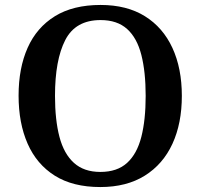

<svg xmlns="http://www.w3.org/2000/svg" viewBox="-20 -745 810 775"><path d="M385 10Q274 10 201 -36Q128 -82 91.5 -165Q55 -248 55 -359Q55 -470 91.5 -552Q128 -634 201.5 -679.5Q275 -725 386 -725Q492 -725 565 -679.5Q638 -634 676 -551.5Q714 -469 714 -358Q714 -247 676 -164.5Q638 -82 564.5 -36Q491 10 385 10ZM385 -51Q453 -51 493 -87.5Q533 -124 550.5 -192.5Q568 -261 568 -358Q568 -455 550.5 -523.5Q533 -592 493 -628Q453 -664 386 -664Q285 -664 243.5 -583.5Q202 -503 202 -358Q202 -261 220 -192.5Q238 -124 278.5 -87.5Q319 -51 385 -51Z"/></svg>

Font: Noto Serif Armenian SemiBold
Style: Regular
Weight: 600
Version: Version 2.007